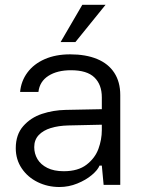

<svg xmlns="http://www.w3.org/2000/svg" viewBox="-20 -749 581 778"><path d="M43.9 -148.4Q43.9 -203.6 74.2 -238Q104.5 -272.5 150.1 -287.6Q195.8 -302.7 246.1 -303.7L392.6 -306.6V-354.5Q392.6 -406.2 362.5 -435.3Q332.5 -464.4 267.6 -464.4Q211.9 -464.4 176.3 -441.7Q140.6 -418.9 135.7 -376.5H61.5Q65.4 -420.4 91.1 -455.1Q116.7 -489.7 161.1 -509.3Q205.6 -528.8 264.2 -528.8Q327.6 -528.8 373.3 -510Q418.9 -491.2 443.1 -454.1Q467.3 -417 467.3 -363.8V0H399.9L392.6 -78.1H383.3Q376.5 -60.5 352.3 -40Q328.1 -19.5 293.2 -5.4Q258.3 8.8 220.7 8.8Q173.3 8.8 132.8 -11Q92.3 -30.8 68.1 -66.7Q43.9 -102.5 43.9 -148.4ZM392.6 -221.7V-243.7L257.3 -240.7Q216.8 -239.7 185.8 -230.2Q154.8 -220.7 136.7 -201.4Q118.7 -182.1 118.7 -152.8Q118.7 -126.5 131.8 -104.2Q145 -82 171.9 -68.6Q198.7 -55.2 238.3 -55.2Q296.4 -55.2 330.8 -81.8Q365.2 -108.4 378.9 -146Q392.6 -183.6 392.6 -221.7ZM407.7 -729.5H313.5L225.6 -578.6H285.6Z"/></svg>

Font: Wand UI Pro
Style: Regular
Weight: 400
Designer: Andreas Faust
Version: Version 1.003;FEAKit 1.0